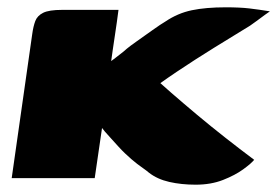

<svg xmlns="http://www.w3.org/2000/svg" viewBox="-20 -487 758 525"><path d="M515 18Q476 18 443 10.5Q410 3 387 -15Q380 -21 372 -26.5Q364 -32 355.5 -38.5Q347 -45 339 -52Q331 -59 322 -67.5Q313 -76 304 -86Q292 -99 284.5 -107.5Q277 -116 267 -127L259 -137L239 0H12L68 -393Q71 -415 76.5 -429.5Q82 -444 98 -452Q114 -460 150 -460Q188 -460 227 -460Q266 -460 304 -460Q302 -445 299.5 -426.5Q297 -408 294 -389Q291 -370 288.5 -352Q286 -334 284 -320L296 -329Q302 -334 309.5 -339.5Q317 -345 327 -354Q334 -360 354.5 -374.5Q375 -389 397.5 -405Q420 -421 432 -428Q466 -451 504.5 -459Q543 -467 597 -467Q636 -467 661.5 -464Q687 -461 718 -456Q716 -455 704.5 -446.5Q693 -438 681.5 -429.5Q670 -421 664 -417Q618 -389 565.5 -356.5Q513 -324 463 -290.5Q413 -257 372 -225L382 -293Q413 -264 447.5 -234Q482 -204 519 -173Q556 -142 595.5 -111Q635 -80 675 -50Q667 -40 645 -24Q623 -8 590 5Q557 18 515 18Z"/></svg>

Font: Genos Black
Style: Italic
Weight: 900
Italic angle: -8°
Version: Version 1.010